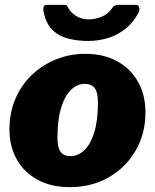

<svg xmlns="http://www.w3.org/2000/svg" viewBox="-20 -762 640 792"><path d="M268 10Q192 10 136 -20Q80 -50 49.5 -104Q19 -158 19 -228Q19 -298 44 -355.5Q69 -413 112.5 -454Q156 -495 212.5 -517.5Q269 -540 331 -540Q408 -540 464 -509Q520 -478 550 -423.5Q580 -369 580 -298Q580 -210 539 -140Q498 -70 427.5 -30Q357 10 268 10ZM271 -118Q302 -118 327.5 -142Q353 -166 368.5 -215Q384 -264 384 -339Q384 -380 371 -398Q358 -416 329 -416Q299 -416 273.5 -392Q248 -368 232.5 -318.5Q217 -269 217 -193Q217 -153 230 -135.5Q243 -118 271 -118ZM540 -742Q551 -742 554 -732Q557 -722 552 -711Q531 -670 498 -643.5Q465 -617 425 -605Q385 -593 343 -593Q298 -593 259 -603.5Q220 -614 194 -641Q168 -668 159 -717Q158 -727 160 -734.5Q162 -742 175 -742H246Q255 -742 258.5 -735Q262 -728 269 -718Q278 -707 290.5 -698.5Q303 -690 317 -686Q331 -682 346 -682Q372 -682 399 -693Q426 -704 443 -729Q448 -737 455 -739.5Q462 -742 468 -742Z"/></svg>

Font: Libre Franklin Black
Style: Italic
Weight: 900
Italic angle: -8°
Designer: Pablo Impallari, Rodrigo Fuenzalida, Nhung Nguyen
Foundry: Impallari Type
Version: Version 3.000